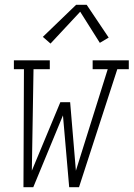

<svg xmlns="http://www.w3.org/2000/svg" viewBox="-20 -782 558 802"><path d="M78 0 80 -493H38V-530H188V-493H120L113 -69L232 -355H273L297 -69L430 -493H367V-530H518V-493H470L310 0H269L243 -300L119 0ZM191 -600 159 -628 298 -762H342L434 -625L397 -603L315 -733Z"/></svg>

Font: Iosevka Slab XLtObl
Style: Regular
Weight: 200
Italic angle: -9°
Monospace: yes
Designer: Belleve Invis
Foundry: Belleve Invis
Version: Version 11.1.1; ttfautohint (v1.8.3)